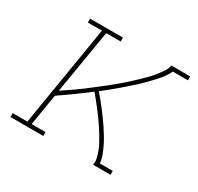

<svg xmlns="http://www.w3.org/2000/svg" viewBox="-120 -672 839 814"><g transform="rotate(30 300.0 -265.0)"><path d="M19 0V-19H91L172 -511H103V-530H264V-511H193L141 -199Q156 -209 170.5 -219Q185 -229 199.5 -239Q214 -249 228 -259.5Q242 -270 256 -281Q270 -292 284 -302.5Q298 -313 312 -324.5Q326 -336 339.5 -347Q353 -358 366.5 -370Q380 -382 393 -394Q406 -406 418.5 -418Q431 -430 443.5 -443Q456 -456 467 -470Q478 -484 488 -498.5Q498 -513 500 -530H593V-511H519Q508 -487 490 -466Q472 -445 453 -425.5Q434 -406 414 -387.5Q394 -369 373.5 -351.5Q353 -334 332 -316.5Q311 -299 289 -282Q301 -268 313.5 -253Q326 -238 337.5 -222.5Q349 -207 360.5 -191.5Q372 -176 382.5 -160Q393 -144 403 -127.5Q413 -111 421.5 -93.5Q430 -76 437 -57.5Q444 -39 446 -19H509V0H424Q427 -16 423 -32.5Q419 -49 413.5 -63.5Q408 -78 400.5 -92Q393 -106 385 -119.5Q377 -133 368.5 -146Q360 -159 351 -172Q342 -185 332.5 -197.5Q323 -210 313.5 -222.5Q304 -235 294 -247Q284 -259 274 -271Q240 -245 206 -220.5Q172 -196 137 -172L112 -19H180V0Z"/></g></svg>

Font: Iosevka Curly Slab ThExObl
Style: Regular
Weight: 100
Width: 7
Italic angle: -9°
Monospace: yes
Designer: Belleve Invis
Foundry: Belleve Invis
Version: Version 11.1.0; ttfautohint (v1.8.3)